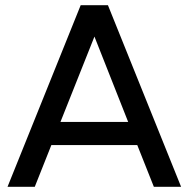

<svg xmlns="http://www.w3.org/2000/svg" viewBox="-20 -720 727 740"><path d="M509 -161H178L114 0H9L291 -700H396L678 0H573ZM474 -250 344 -579 213 -250Z"/></svg>

Font: Oak Sans Medium
Style: Regular
Weight: 500
Designer: Erik Kennedy, Walven
Foundry: Erik Kennedy, Walven
Version: Version 1.000